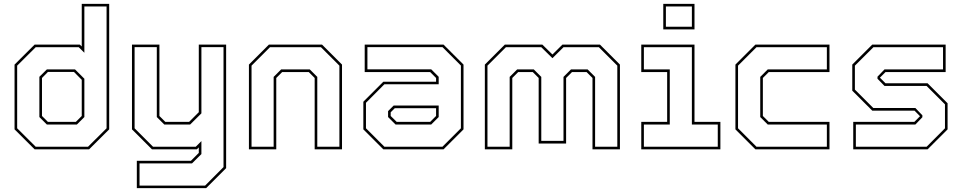

<svg xmlns="http://www.w3.org/2000/svg" viewBox="-20 -770 4961 990"><path d="M439.5 0H158.5L55 -103V-437L158.5 -540H391.5L401.5 -530.5V-750H543V-103ZM376.5 -128H221.5L183 -166.5V-374L221.5 -412H367L415 -364V-166.5ZM371 -141.5 401.5 -172V-358.5L361.5 -399H227L196.5 -368V-172L227 -141.5ZM434 -13.5 529.5 -108.5V-736.5H415V-498L386 -526.5H164L68.5 -431.5V-108.5L164 -13.5Z M763.5 0 660.5 -103V-540H802V-172L832.5 -141.5H955L1005 -191.5V-540H1146V97L1043 200H685.5V59H964.5L1005 18.5V-10L995 0ZM699.5 187H1037.5L1132.5 91.5V-527H1018.5V-185.5L960.5 -128H827L788.5 -166.5V-527H674V-108.5L769 -13.5H989.5L1018.5 -42.5V24.5L970 72.5H699.5Z M1263.5 0V-437L1366.5 -540H1640.5L1743.5 -437V0H1602.5V-368L1572 -398.5H1435L1404.5 -368V0ZM1277 -13.5H1391V-373.5L1429.5 -412H1577.5L1616 -373.5V-13.5H1730V-431.5L1635 -526.5H1372L1277 -431.5Z M1956.5 0 1853.5 -103V-245.5L1956.5 -348.5H2228.5V-368L2198 -398.5H1860.5V-540H2267L2370 -437V-103L2267 0ZM2019.5 -128 1981 -166.5V-197L2010 -226H2242V-166.5L2203.5 -128ZM1962 -13.5H2261.5L2356.5 -108.5V-432L2261.5 -527H1874.5V-412.5H2203.5L2242 -374V-335.5H1962L1867 -240V-108.5ZM2025.5 -141.5H2198L2228.5 -172V-212H2015.5L1994.5 -191V-172Z M2480 0V-437L2583 -540H2776.5L2828.5 -489L2880 -540H3073.5L3176.5 -437V0H3035V-368L3004.5 -398.5H2929.5L2899 -368V-30H2757.5V-368L2727 -398.5H2652L2621.5 -368V0ZM2493.5 -13.5H2608V-373.5L2646.5 -412H2732.5L2771 -373.5V-43.5H2885.5V-373.5L2924 -412H3010L3048.5 -373.5V-13.5H3163V-431.5L3068 -526.5H2885.5L2828.5 -470L2771 -526.5H2588.5L2493.5 -431.5Z M3400 -618.5V-750H3561V-618.5ZM3413.5 -632H3547.5V-736.5H3413.5ZM3286.5 0V-141.5H3420V-398.5H3286.5V-540H3561V-141.5H3694.5V0ZM3300 -13.5H3681V-128H3547.5V-526.5H3300V-412H3433.5V-128H3300Z M3875 0 3772 -103V-437L3875 -540H4257V-398.5H3944L3913.5 -368V-172L3944 -141.5H4257V0ZM3880.5 -13.5H4243.5V-128H3938.5L3900 -166.5V-373.5L3938.5 -412H4243.5V-526.5H3880.5L3785.5 -431.5V-108.5Z M4379.5 0V-141.5H4694.5L4725 -172V-169.5L4695.5 -199.5H4477.5L4374.5 -302.5V-437L4477.5 -540H4856V-398.5H4546L4515.5 -368V-371L4546 -340.5H4763L4866 -237.5V-103L4763 0ZM4393 -13.5H4758L4852.5 -108.5V-232L4757.5 -327H4540.5L4504.5 -364V-374.5L4540.5 -412H4842.5V-526.5H4483.5L4388 -431.5V-308L4483 -213H4700L4736 -175.5V-165.5L4700 -128H4393Z"/></svg>

Font: Tourney Thin Thin
Style: Regular
Weight: 250
Version: Version 1.015